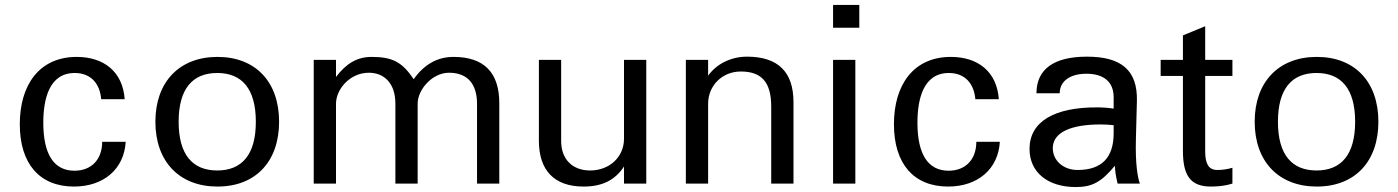

<svg xmlns="http://www.w3.org/2000/svg" viewBox="-20 -742 5651 776"><path d="M60 -240C60 -79 141 12 279 12C400 12 482 -60 488 -169H393C393 -97 349 -52 281 -52C198 -52 155 -118 155 -246C155 -342 179 -447 282 -447C349 -447 384 -402 389 -341H484C476 -453 399 -512 290 -512C139 -512 60 -399 60 -240Z M608 -250C608 -89 705 12 859 12C1013 12 1108 -89 1108 -250C1108 -411 1013 -512 859 -512C705 -512 608 -411 608 -250ZM702 -250C702 -383 758 -447 858 -447C958 -447 1014 -383 1014 -250C1014 -117 958 -53 858 -53C758 -53 702 -117 702 -250Z M1338 0V-323C1338 -379 1392 -448 1471 -448C1534 -448 1578 -404 1578 -323V0H1668V-323C1668 -379 1726 -448 1795 -448C1872 -448 1908 -400 1908 -322V0H1998V-325C1998 -449 1936 -512 1813 -512C1747 -512 1694 -481 1652 -422C1606 -490 1568 -512 1482 -512C1423 -512 1379 -485 1338 -431V-500H1248V0Z M2592 -500H2502V-181C2502 -109 2445 -53 2365 -53C2295 -53 2248 -97 2248 -172V-500H2158V-174C2158 -54 2219 12 2339 12C2414 12 2466 -14 2502 -69V0H2592Z M2842 -323C2842 -396 2899 -453 2974 -453C3059 -453 3097 -409 3097 -311V0H3187V-329C3187 -452 3124 -513 2999 -513C2935 -513 2876 -484 2842 -436V-500H2752V0H2842Z M3437 0V-500H3347V0ZM3347 -630H3453V-722H3347Z M3593 -240C3593 -79 3674 12 3812 12C3933 12 4015 -60 4021 -169H3926C3926 -97 3882 -52 3814 -52C3731 -52 3688 -118 3688 -246C3688 -342 3712 -447 3815 -447C3882 -447 3917 -402 3922 -341H4017C4009 -453 3932 -512 3823 -512C3672 -512 3593 -399 3593 -240Z M4481 -204C4481 -105 4433 -55 4335 -55C4278 -55 4235 -93 4235 -143C4235 -208 4310 -239 4428 -239C4450 -239 4461 -238 4481 -236ZM4141 -140C4141 -46 4214 14 4328 14C4394 14 4431 -6 4486 -72C4487 -52 4489 -33 4497 0H4587C4578 -24 4568 -81 4571 -182L4575 -334C4578 -459 4511 -513 4373 -513C4239 -513 4169 -462 4169 -365H4263C4263 -414 4305 -444 4371 -444C4442 -444 4481 -410 4481 -349V-303C4462 -306 4436 -308 4416 -308C4242 -309 4141 -251 4141 -140Z M4761 -435V-133C4761 -37 4788 12 4874 12C4903 12 4933 9 4961 0V-64C4941 -58 4920 -55 4900 -55C4862 -55 4851 -85 4851 -130V-435H4961V-500H4851V-636L4761 -599V-500H4671V-435Z M5051 -250C5051 -89 5148 12 5302 12C5456 12 5551 -89 5551 -250C5551 -411 5456 -512 5302 -512C5148 -512 5051 -411 5051 -250ZM5145 -250C5145 -383 5201 -447 5301 -447C5401 -447 5457 -383 5457 -250C5457 -117 5401 -53 5301 -53C5201 -53 5145 -117 5145 -250Z"/></svg>

Font: Perun
Style: Regular
Weight: 400
Foundry: Copyright (c) Stefan Peev, Context Ltd, 2016
Version: Version 1.089